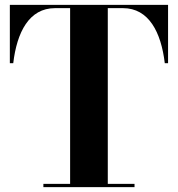

<svg xmlns="http://www.w3.org/2000/svg" viewBox="-20 -770 732 790"><path d="M158.5 -13.5V0H533.5V-13.5H423.5V-736.5H486C592.5 -736.5 643 -637 658 -510H671.5V-750H20.5V-510H34.5C49.5 -637 99.5 -736.5 206.5 -736.5H268.5V-13.5Z"/></svg>

Font: Bodoni* 16pt
Style: Bold
Weight: 700
Version: Version 2.3